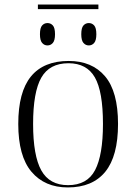

<svg xmlns="http://www.w3.org/2000/svg" viewBox="-20 -811 596 841"><path d="M146 -771V-791H411V-771ZM188 -612Q174 -612 164.5 -623Q155 -634 155 -661Q155 -689 164.5 -699.5Q174 -710 188 -710Q202 -710 211.5 -699.5Q221 -689 221 -661Q221 -634 211.5 -623Q202 -612 188 -612ZM369 -612Q355 -612 345.5 -623Q336 -634 336 -661Q336 -689 345.5 -699.5Q355 -710 369 -710Q383 -710 392.5 -699.5Q402 -689 402 -661Q402 -634 392.5 -623Q383 -612 369 -612ZM277 10Q176 10 118 -58.5Q60 -127 60 -268Q60 -408 115.5 -476Q171 -544 281 -544Q383 -544 440 -477Q497 -410 497 -268Q497 -127 441 -58.5Q385 10 277 10ZM278 0Q362 0 396.5 -66Q431 -132 431 -268Q431 -410 395.5 -472Q360 -534 280 -534Q197 -534 161 -471Q125 -408 125 -268Q125 -129 161 -64.5Q197 0 278 0Z"/></svg>

Font: Noto Serif Display Light
Style: Regular
Weight: 300
Designer: Monotype Design Team
Foundry: Monotype Imaging Inc.
Version: Version 2.009